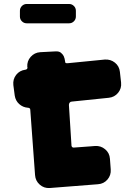

<svg xmlns="http://www.w3.org/2000/svg" viewBox="-20 -941 676 964"><path d="M120 -400Q95 -402 76.5 -418.5Q58 -435 54 -461L47 -514Q44 -543 61 -565Q78 -587 107 -591H108Q118 -593 118 -602L117 -605Q115 -634 134 -655.5Q153 -677 182 -679L259 -683Q276 -684 285.5 -676.5Q295 -669 300 -659Q305 -648 307 -632Q307 -625 312 -624Q317 -623 324 -624L506 -642Q535 -644 557 -626.5Q579 -609 582 -580L588 -526Q591 -497 573 -475Q555 -453 526 -450L341 -431Q334 -431 330 -426Q326 -421 326 -414L339 -209Q341 -200 350 -200L432 -206L457 -208Q486 -210 508 -191.5Q530 -173 532 -144L536 -90Q538 -61 519.5 -39.5Q501 -18 472 -16L230 3Q201 5 179.5 -14Q158 -33 156 -62L132 -390Q132 -395 128.5 -397.5Q125 -400 120 -400ZM80 -887Q80 -901 90 -911Q100 -921 114 -921H327Q341 -921 351 -911Q361 -901 361 -887V-858Q361 -844 351 -834Q341 -824 327 -824H114Q100 -824 90 -834Q80 -844 80 -858V-887Z"/></svg>

Font: d puntillas B to tiptoe
Style: Regular
Weight: 400
Designer: deFharo
Foundry: deFharo.com
Version: Version 1.001 2012